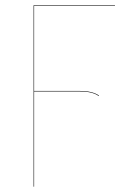

<svg xmlns="http://www.w3.org/2000/svg" viewBox="-20 -700 484 720"><path d="M411.1 -678.2H107.9V-358.9H280.8Q326.7 -358.9 351.1 -341.8L350.1 -339.8Q327.1 -356.9 280.8 -356.9H107.9V0H106V-680.2H411.1Z"/></svg>

Font: Fira Sans Compressed Two
Style: Regular
Weight: 100
Width: 1
Designer: Carrois Corporate & Edenspiekermann AG
Foundry: Carrois Corporate GbR & Edenspiekermann AG
Version: Version 4.203;PS 004.203;hotconv 1.0.88;makeotf.lib2.5.64775